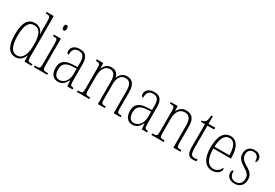

<svg xmlns="http://www.w3.org/2000/svg" viewBox="45 -1722 3857 2694"><g transform="rotate(30 1973.0 -375.0)"><path d="M218 10C287 10 328 -33 354 -98H356L361 0H474V-25H463C408 -25 396 -32 396 -93V-760H280V-735H290C343 -735 355 -730 355 -656V-548C355 -515 356 -479 359 -447H355C330 -506 289 -544 219 -544C114 -544 52 -465 52 -267C52 -70 114 10 218 10ZM221 -22C140 -21 94 -98 94 -265C94 -437 138 -512 224 -512C323 -512 356 -426 356 -265C356 -111 312 -22 221 -22Z M616 -654C633 -654 645 -664 645 -698C645 -732 633 -742 616 -742C599 -742 587 -732 587 -698C587 -664 599 -654 616 -654ZM512 0H727V-25H710C651 -25 641 -31 641 -99V-536H527V-511H537C591 -511 600 -504 600 -435V-98C600 -31 590 -25 531 -25H512Z M903 10C980 10 1016 -39 1043 -93H1046L1053 0H1139V-25H1136C1094 -25 1084 -36 1084 -107V-372C1084 -493 1041 -543 948 -543C860 -543 815 -496 815 -441C815 -410 826 -393 848 -393C848 -473 874 -513 946 -513C1022 -513 1043 -466 1043 -371V-307L974 -304C842 -299 780 -252 780 -147C780 -41 831 10 903 10ZM910 -21C848 -21 822 -74 822 -145C822 -226 862 -273 978 -278L1043 -281V-186C1043 -98 988 -21 910 -21Z M1210 0H1410V-25H1403C1342 -25 1332 -30 1332 -99V-331C1332 -425 1368 -510 1452 -510C1521 -510 1549 -461 1549 -361V0H1662V-25H1656C1599 -25 1589 -31 1589 -99V-345C1589 -435 1620 -510 1707 -510C1778 -510 1805 -456 1805 -361V0H1918V-25H1914C1857 -25 1846 -30 1846 -96V-360C1846 -483 1801 -543 1715 -543C1651 -543 1605 -511 1582 -446H1580C1564 -508 1528 -543 1462 -543C1401 -543 1358 -515 1334 -450H1331L1326 -536H1222V-511H1227C1282 -511 1291 -503 1291 -433V-100C1291 -31 1283 -25 1223 -25H1210Z M2109 10C2186 10 2222 -39 2249 -93H2252L2259 0H2345V-25H2342C2300 -25 2290 -36 2290 -107V-372C2290 -493 2247 -543 2154 -543C2066 -543 2021 -496 2021 -441C2021 -410 2032 -393 2054 -393C2054 -473 2080 -513 2152 -513C2228 -513 2249 -466 2249 -371V-307L2180 -304C2048 -299 1986 -252 1986 -147C1986 -41 2037 10 2109 10ZM2116 -21C2054 -21 2028 -74 2028 -145C2028 -226 2068 -273 2184 -278L2249 -281V-186C2249 -98 2194 -21 2116 -21Z M2416 0H2615V-25H2607C2548 -25 2538 -30 2538 -98V-331C2538 -444 2582 -510 2667 -510C2744 -510 2772 -451 2772 -361V0H2887V-25H2880C2823 -25 2813 -31 2813 -99V-359C2813 -485 2769 -543 2673 -543C2608 -543 2569 -514 2540 -456H2537L2532 -536H2420V-511H2430C2486 -511 2497 -506 2497 -438V-99C2497 -31 2487 -25 2428 -25H2416Z M3094 10C3112 10 3132 7 3149 3V-27C3131 -23 3117 -21 3099 -21C3053 -21 3032 -48 3032 -139V-506H3141V-536H3032V-657H3006C3004 -605 2999 -573 2983 -553C2971 -539 2952 -530 2926 -528V-506H2991V-142C2991 -28 3021 10 3094 10Z M3399 10C3487 10 3533 -48 3533 -82C3533 -95 3528 -102 3522 -105C3503 -62 3466 -22 3403 -22C3317 -22 3264 -102 3264 -270H3548V-294C3548 -450 3492 -543 3391 -543C3283 -543 3222 -451 3222 -262C3222 -88 3290 10 3399 10ZM3507 -300H3265C3269 -431 3308 -512 3391 -512C3472 -512 3506 -426 3507 -300Z M3765 10C3851 10 3905 -44 3905 -131C3905 -196 3880 -240 3794 -289C3724 -330 3690 -364 3690 -421C3690 -473 3716 -513 3776 -513C3834 -513 3864 -478 3864 -403C3884 -403 3893 -420 3893 -449C3893 -500 3853 -542 3778 -542C3701 -542 3653 -493 3653 -418C3653 -346 3685 -310 3777 -252C3851 -209 3867 -176 3867 -129C3867 -60 3831 -19 3766 -19C3694 -19 3667 -66 3667 -143C3650 -143 3638 -128 3638 -94C3638 -45 3674 10 3765 10Z"/></g></svg>

Font: Noto Serif Hebrew Condensed ExtraLight
Style: Regular
Weight: 200
Width: 3
Designer: Monotype Design Team
Foundry: Monotype Imaging Inc.
Version: Version 2.004